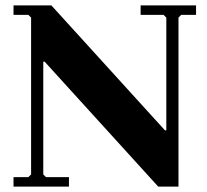

<svg xmlns="http://www.w3.org/2000/svg" viewBox="-20 -690 766 710"><path d="M565 0 145 -462H140L95 -625L85 -635H30V-670H170L590 -208H595V0ZM30 0V-35H85L95 -45V-625L140 -462V-45L150 -35H235V0ZM705 -670V-635H650L640 -625V0H595V-625L585 -635H500V-670Z"/></svg>

Font: Brygada 1918
Style: Regular
Weight: 400
Designer: Mateusz Machalski | Borys Kosmynka | Przemek Hoffer
Foundry: NIEPODLEGLA 2018
Version: Version 3.006